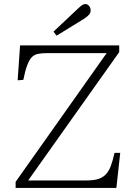

<svg xmlns="http://www.w3.org/2000/svg" viewBox="-20 -927 672 947"><path d="M57 0V-30L506 -665H211Q185 -665 166.5 -661Q148 -657 136 -644Q124 -631 114 -604.5Q104 -578 95 -533L67 -531L79 -703H568V-670L119 -37H406Q440 -37 462.5 -43.5Q485 -50 500.5 -65.5Q516 -81 526 -107Q536 -133 545 -173H573L554 0ZM259 -751 244 -771 366 -886Q379 -898 386 -902.5Q393 -907 401 -907Q412 -907 419.5 -897.5Q427 -888 427 -876Q427 -864 419 -854.5Q411 -845 394 -834Z"/></svg>

Font: Literata 18pt ExtraLight
Style: Regular
Weight: 250
Designer: Latin by Veronika Burian and Jose Scaglione. Greek by Irene Vlachou. Cyrillic by Vera Evstafieva.
Foundry: TypeTogether
Version: Version 3.103;gftools[0.9.29]